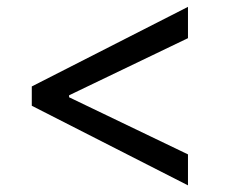

<svg xmlns="http://www.w3.org/2000/svg" viewBox="-20 -566 668 563"><path d="M73.2 -255.9V-312.5L531.2 -545.9V-454.1L182.6 -286.6V-280.8L531.2 -113.3V-22.5Z"/></svg>

Font: Inter Display
Style: Regular
Weight: 400
Designer: Rasmus Andersson
Foundry: rsms
Version: Version 4.001;git-9221beed3